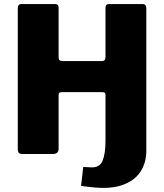

<svg xmlns="http://www.w3.org/2000/svg" viewBox="-20 -762 812 950"><path d="M704 -143V-16Q704 43 675 87.5Q646 132 585.5 153.5Q525 175 431 164L381 158L392 64L431 66Q474 68 488 32.5Q502 -3 502 -66V-143ZM487 -306H285Q270 -306 270 -293V-26Q270 0 241 0H93Q78 0 73 -5.5Q68 -11 68 -23V-721Q68 -742 86 -742H254Q270 -742 270 -723V-479Q270 -460 287 -460H485Q502 -460 502 -479V-723Q502 -742 519 -742H686Q704 -742 704 -721V-21Q704 0 686 0H523Q502 0 502 -18V-293Q502 -306 487 -306Z"/></svg>

Font: Libre Franklin ExtraBold
Style: Regular
Weight: 800
Designer: Pablo Impallari, Rodrigo Fuenzalida, Nhung Nguyen
Foundry: Impallari Type
Version: Version 3.000